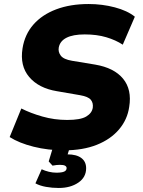

<svg xmlns="http://www.w3.org/2000/svg" viewBox="-20 -736 711 954"><path d="M298 11Q219 11 147 -7Q75 -25 28 -55L86 -197Q131 -174 190.5 -157Q250 -140 314 -140Q380 -140 408.5 -157Q437 -174 441 -201Q444 -225 431 -240.5Q418 -256 378 -263L262 -283Q172 -298 125 -353.5Q78 -409 92 -496Q103 -565 146 -614Q189 -663 259 -689.5Q329 -716 420 -716Q488 -716 550.5 -699.5Q613 -683 650 -653L590 -514Q555 -537 508 -551Q461 -565 401 -565Q343 -565 310.5 -548.5Q278 -532 272 -500Q268 -478 282 -459.5Q296 -441 338 -434L453 -415Q547 -399 591.5 -345Q636 -291 622 -205Q613 -142 571.5 -93Q530 -44 461 -16.5Q392 11 298 11ZM272 198Q239 198 208.5 192.5Q178 187 156 175L187 105Q204 113 223 117.5Q242 122 260 122Q287 122 299 116.5Q311 111 311 99Q311 92 303.5 87.5Q296 83 277 83Q269 83 260.5 84Q252 85 241 87L222 66L248 -20H332L308 57L269 40Q281 35 293 33Q305 31 315 31Q360 31 384 49Q408 67 408 100Q408 145 369 171.5Q330 198 272 198Z"/></svg>

Font: Mulish ExtraLight Black
Style: Italic
Weight: 900
Italic angle: -9°
Version: Version 3.603